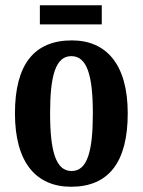

<svg xmlns="http://www.w3.org/2000/svg" viewBox="-20 -702 544 732"><path d="M132 -609H368V-682H132ZM251 10C393 10 467 -82 467 -270C467 -457 385 -548 254 -548C111 -548 37 -457 37 -270C37 -82 118 10 251 10ZM253 -50C193 -50 171 -125 171 -270C171 -414 192 -488 252 -488C312 -488 334 -414 334 -270C334 -125 313 -50 253 -50Z"/></svg>

Font: Noto Serif Georgian ExtraCondensed Bold
Style: Regular
Weight: 700
Width: 2
Designer: Monotype Design Team, Akaki Razmadze
Foundry: Google LLC
Version: Version 2.003